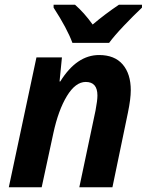

<svg xmlns="http://www.w3.org/2000/svg" viewBox="-20 -786 616 806"><path d="M133 -545H240L230 -444H233Q302 -555 396 -555Q461 -555 495 -515.5Q529 -476 529 -407Q529 -371 517 -313L452 0H313L381 -322Q389 -364 389 -385Q389 -442 340 -442Q297 -442 261 -383Q225 -324 204 -227L155 0H17ZM205 -754V-766H295Q333 -733 369 -683Q421 -727 479 -766H576V-754Q541 -721 500.5 -678.5Q460 -636 438 -606H284Q262 -666 205 -754Z"/></svg>

Font: Noto Sans Display
Style: Bold Italic
Weight: 700
Italic angle: -12°
Designer: Monotype Design team
Foundry: Monotype Imaging Inc.
Version: Version 1.000